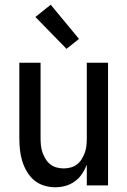

<svg xmlns="http://www.w3.org/2000/svg" viewBox="-20 -786 540 814"><path d="M214 8Q190 8 166 0.5Q142 -7 124 -22.5Q106 -38 93.5 -59.5Q81 -81 74 -104Q67 -127 64.5 -151.5Q62 -176 62 -200V-520H152V-200Q152 -185 153.5 -169.5Q155 -154 160 -140Q165 -126 173 -112.5Q181 -99 193 -89.5Q205 -80 220 -76Q235 -72 250 -72Q265 -72 280 -76Q295 -80 307 -89.5Q319 -99 327 -112.5Q335 -126 340 -140Q345 -154 346.5 -169.5Q348 -185 348 -200V-520H438V0H348V-88Q340 -67 327.5 -48.5Q315 -30 297 -17Q279 -4 257.5 2Q236 8 214 8ZM262 -579 130 -714 195 -766 315 -621Z"/></svg>

Font: Iosevka SS10 Medium
Style: Regular
Weight: 500
Monospace: yes
Designer: Belleve Invis
Foundry: Belleve Invis
Version: Version 28.0.6; ttfautohint (v1.8.4)